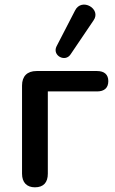

<svg xmlns="http://www.w3.org/2000/svg" viewBox="-20 -791 489 819"><path d="M129 8C166 8 184 -13 184 -50V-401H394C425 -401 442 -416 442 -445C442 -473 425 -488 394 -488H136C96 -488 74 -466 74 -426V-50C74 -13 94 8 129 8ZM281 -559 379 -704C414 -753 328 -803 300 -746L221 -593C202 -554 258 -524 281 -559Z"/></svg>

Font: SN Pro Medium
Style: Regular
Weight: 500
Designer: Tobias Whetton
Foundry: Supernotes
Version: Version 1.003;Glyphs 3.3 (3324)